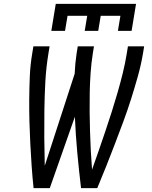

<svg xmlns="http://www.w3.org/2000/svg" viewBox="-20 -975 790 995"><path d="M154 0Q148 -57 144 -115Q140 -173 137 -230.5Q134 -288 132.5 -346Q131 -404 131.5 -462.5Q132 -521 134.5 -580Q137 -639 147 -698L153 -735H237L231 -698Q219 -625 215 -552Q211 -479 210 -406Q209 -333 209.5 -261Q210 -189 212 -116L367 -593Q368 -619 370.5 -645.5Q373 -672 377 -698L383 -735H467L461 -698Q453 -647 449.5 -596.5Q446 -546 445 -495.5Q444 -445 444.5 -395Q445 -345 446.5 -295Q448 -245 450.5 -195.5Q453 -146 457 -96Q475 -146 492 -195.5Q509 -245 526 -295Q543 -345 559 -395.5Q575 -446 589.5 -496Q604 -546 616.5 -597Q629 -648 637 -698L643 -735H727L721 -698Q711 -639 694.5 -580Q678 -521 659.5 -462.5Q641 -404 619.5 -346Q598 -288 576 -230.5Q554 -173 531 -115Q508 -57 484 0H400Q389 -92 380.5 -184Q372 -276 368 -370L238 0ZM246 -815 269 -955H685L662 -815H591L604 -893H502L489 -815H419L432 -893H330L317 -815Z"/></svg>

Font: Iosevka Aile
Style: Italic
Weight: 400
Italic angle: -9°
Designer: Belleve Invis
Foundry: Belleve Invis
Version: Version 28.0.1; ttfautohint (v1.8.4)